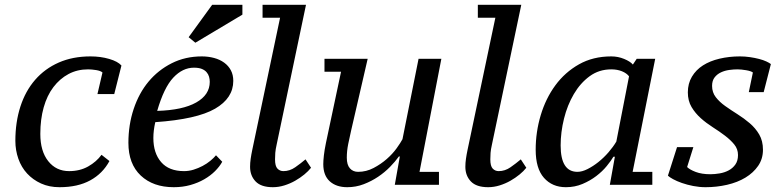

<svg xmlns="http://www.w3.org/2000/svg" viewBox="-20 -770 3268 800"><path d="M436 -99 403 -125C389 -105.7 370.5 -89.5 347.5 -76.5C324.5 -63.5 298 -57 268 -57C232 -57 203 -70.8 181 -98.5C159 -126.2 148 -164 148 -212C148 -252.7 152.7 -289.5 162 -322.5C171.3 -355.5 184.8 -383.7 202.5 -407C220.2 -430.3 241.2 -448.5 265.5 -461.5C289.8 -474.5 317 -481 347 -481C357 -481 368.2 -480 380.5 -478C392.8 -476 401.7 -472.7 407 -468L386 -378H456L486 -497C476 -508.3 459 -517.5 435 -524.5C411 -531.5 385 -535 357 -535C307.7 -535 263.7 -526.5 225 -509.5C186.3 -492.5 153.5 -468.5 126.5 -437.5C99.5 -406.5 79 -369.3 65 -326C51 -282.7 44 -235 44 -183C44 -157 48.2 -132.2 56.5 -108.5C64.8 -84.8 77 -64.3 93 -47C109 -29.7 128.3 -15.8 151 -5.5C173.7 4.8 199.3 10 228 10C278.7 10 321.3 0.5 356 -18.5C390.7 -37.5 417.3 -64.3 436 -99Z M906 -96 880 -123C874 -115.7 866.2 -108 856.5 -100C846.8 -92 836 -84.8 824 -78.5C812 -72.2 799.5 -67 786.5 -63C773.5 -59 760.3 -57 747 -57C705 -57 673.2 -69.5 651.5 -94.5C629.8 -119.5 619 -153 619 -195C619 -205.7 619.7 -216.3 621 -227C622.3 -237.7 624.3 -249 627 -261C742.3 -269 825.3 -287.7 876 -317C926.7 -346.3 952 -385 952 -433C952 -449.7 948.7 -464.3 942 -477C935.3 -489.7 926 -500.3 914 -509C902 -517.7 888 -524.2 872 -528.5C856 -532.8 839 -535 821 -535C775 -535 733.2 -525.5 695.5 -506.5C657.8 -487.5 625.7 -462 599 -430C572.3 -398 551.7 -360 537 -316C522.3 -272 515 -225 515 -175C515 -116.3 532.2 -70.8 566.5 -38.5C600.8 -6.2 646.7 10 704 10C728.7 10 751.7 7 773 1C794.3 -5 813.7 -13 831 -23C848.3 -33 863.3 -44.3 876 -57C888.7 -69.7 898.7 -82.7 906 -96ZM788 -488C801.3 -488 812.2 -486.3 820.5 -483C828.8 -479.7 835.5 -475.2 840.5 -469.5C845.5 -463.8 849 -457.5 851 -450.5C853 -443.5 854 -436.3 854 -429C854 -393 835.2 -364.3 797.5 -343C759.8 -321.7 705.7 -310 635 -308C653.7 -372.7 676 -418.8 702 -446.5C728 -474.2 756.7 -488 788 -488ZM864 -750 766 -615 794 -592 990 -709V-750Z M1147 -696 1031 -145C1028.3 -132.3 1026.2 -120.2 1024.5 -108.5C1022.8 -96.8 1022 -85.7 1022 -75C1022 -50.3 1029.7 -30 1045 -14C1060.3 2 1084.3 10 1117 10C1133 10 1149 7.5 1165 2.5C1181 -2.5 1196 -9 1210 -17C1224 -25 1236.7 -33.7 1248 -43C1259.3 -52.3 1268.7 -61.7 1276 -71L1253 -106C1239.7 -94.7 1225.3 -83.7 1210 -73C1194.7 -62.3 1178.3 -57 1161 -57C1151 -57 1142.7 -60.5 1136 -67.5C1129.3 -74.5 1126 -87.3 1126 -106C1126 -114.7 1126.3 -123.7 1127 -133C1127.7 -142.3 1129.7 -154.3 1133 -169L1255 -750H1074V-696Z M1809 -54H1728L1819 -525H1724L1657 -190C1651.7 -180 1643.5 -167.3 1632.5 -152C1621.5 -136.7 1607.8 -121.8 1591.5 -107.5C1575.2 -93.2 1556.8 -80.7 1536.5 -70C1516.2 -59.3 1494.7 -54 1472 -54C1458 -54 1446.7 -58.8 1438 -68.5C1429.3 -78.2 1425 -93 1425 -113C1425 -131.7 1427 -150.8 1431 -170.5C1435 -190.2 1439 -208.7 1443 -226L1512 -525H1332V-471H1401L1338 -174C1334 -154.7 1331.2 -137.5 1329.5 -122.5C1327.8 -107.5 1327 -95.3 1327 -86C1327 -54.7 1336 -30.8 1354 -14.5C1372 1.8 1396.3 10 1427 10C1451 10 1473.8 5.8 1495.5 -2.5C1517.2 -10.8 1537.2 -21.2 1555.5 -33.5C1573.8 -45.8 1590.3 -59.5 1605 -74.5C1619.7 -89.5 1632 -104 1642 -118H1646L1625 0H1809Z M2044 -696 1928 -145C1925.3 -132.3 1923.2 -120.2 1921.5 -108.5C1919.8 -96.8 1919 -85.7 1919 -75C1919 -50.3 1926.7 -30 1942 -14C1957.3 2 1981.3 10 2014 10C2030 10 2046 7.5 2062 2.5C2078 -2.5 2093 -9 2107 -17C2121 -25 2133.7 -33.7 2145 -43C2156.3 -52.3 2165.7 -61.7 2173 -71L2150 -106C2136.7 -94.7 2122.3 -83.7 2107 -73C2091.7 -62.3 2075.3 -57 2058 -57C2048 -57 2039.7 -60.5 2033 -67.5C2026.3 -74.5 2023 -87.3 2023 -106C2023 -114.7 2023.3 -123.7 2024 -133C2024.7 -142.3 2026.7 -154.3 2030 -169L2152 -750H1971V-696Z M2386 -54C2339.3 -54 2316 -90.7 2316 -164C2316 -200.7 2320.7 -237.8 2330 -275.5C2339.3 -313.2 2353 -347.3 2371 -378C2389 -408.7 2411 -433.5 2437 -452.5C2463 -471.5 2493 -481 2527 -481C2543.7 -481 2558.5 -478.3 2571.5 -473C2584.5 -467.7 2594.3 -460.7 2601 -452L2548 -180C2539.3 -165.3 2528.5 -150.5 2515.5 -135.5C2502.5 -120.5 2488.5 -107 2473.5 -95C2458.5 -83 2443.3 -73.2 2428 -65.5C2412.7 -57.8 2398.7 -54 2386 -54ZM2536 -117H2542L2521 0H2698V-54H2616L2710 -525H2633L2617 -501C2609.7 -509.7 2597.5 -517.5 2580.5 -524.5C2563.5 -531.5 2545.7 -535 2527 -535C2476.3 -535 2431.5 -524 2392.5 -502C2353.5 -480 2320.7 -450.8 2294 -414.5C2267.3 -378.2 2247 -336.7 2233 -290C2219 -243.3 2212 -195.3 2212 -146C2212 -94 2223.5 -55 2246.5 -29C2269.5 -3 2300 10 2338 10C2362.7 10 2385.7 5.5 2407 -3.5C2428.3 -12.5 2447.5 -23.5 2464.5 -36.5C2481.5 -49.5 2496 -63.3 2508 -78C2520 -92.7 2529.3 -105.7 2536 -117Z M2940 -44C2916 -44 2895.7 -47.2 2879 -53.5C2862.3 -59.8 2850.3 -66.7 2843 -74L2869 -157H2801L2763 -38C2767 -34 2774.2 -29.2 2784.5 -23.5C2794.8 -17.8 2807.2 -12.5 2821.5 -7.5C2835.8 -2.5 2851.5 1.7 2868.5 5C2885.5 8.3 2902.7 10 2920 10C2950.7 10 2980.5 6.7 3009.5 0C3038.5 -6.7 3064 -16.7 3086 -30C3108 -43.3 3125.7 -59.7 3139 -79C3152.3 -98.3 3159 -120.7 3159 -146C3159 -170.7 3153.8 -191.8 3143.5 -209.5C3133.2 -227.2 3120 -242.8 3104 -256.5C3088 -270.2 3071 -282.7 3053 -294C3035 -305.3 3018 -316.7 3002 -328C2986 -339.3 2972.8 -351.7 2962.5 -365C2952.2 -378.3 2947 -394 2947 -412C2947 -426.7 2950.5 -438.5 2957.5 -447.5C2964.5 -456.5 2973.3 -463.5 2984 -468.5C2994.7 -473.5 3006.2 -476.8 3018.5 -478.5C3030.8 -480.2 3042.3 -481 3053 -481C3063 -481 3074.8 -479.8 3088.5 -477.5C3102.2 -475.2 3111.7 -472 3117 -468L3100 -386H3162L3192 -503C3188 -506.3 3181.7 -510 3173 -514C3164.3 -518 3154.2 -521.5 3142.5 -524.5C3130.8 -527.5 3118.2 -530 3104.5 -532C3090.8 -534 3077 -535 3063 -535C3033 -535 3004.7 -531.8 2978 -525.5C2951.3 -519.2 2928.3 -509.8 2909 -497.5C2889.7 -485.2 2874.3 -469.5 2863 -450.5C2851.7 -431.5 2846 -409.7 2846 -385C2846 -361.7 2851.2 -341.3 2861.5 -324C2871.8 -306.7 2884.7 -291.2 2900 -277.5C2915.3 -263.8 2932.2 -251.2 2950.5 -239.5C2968.8 -227.8 2985.7 -216.2 3001 -204.5C3016.3 -192.8 3029.2 -180.7 3039.5 -168C3049.8 -155.3 3055 -140.7 3055 -124C3055 -108 3051.3 -94.8 3044 -84.5C3036.7 -74.2 3027.3 -66 3016 -60C3004.7 -54 2992.2 -49.8 2978.5 -47.5C2964.8 -45.2 2952 -44 2940 -44Z"/></svg>

Font: PT Serif Caption
Style: Italic
Weight: 400
Italic angle: -12°
Designer: A.Korolkova, O.Umpeleva, V.Yefimov
Foundry: ParaType Ltd
Version: Version 1.000W OFL